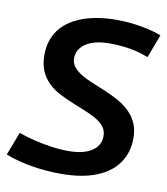

<svg xmlns="http://www.w3.org/2000/svg" viewBox="-99 -778 746 857"><g transform="rotate(10 273.5 -350.0)"><path d="M565 -676 525 -570Q485 -586 441 -593.5Q397 -601 347 -601Q302 -601 270 -589.5Q238 -578 220.5 -557.5Q203 -537 203 -509Q203 -486 217 -469Q231 -452 253.5 -438.5Q276 -425 305 -413.5Q334 -402 364.5 -389Q395 -376 423.5 -360.5Q452 -345 475.5 -323Q499 -301 512.5 -271.5Q526 -242 526 -203Q526 -139 493.5 -91Q461 -43 396 -16.5Q331 10 234 10Q165 10 100.5 -1Q36 -12 -18 -33L22 -138Q59 -125 96.5 -116Q134 -107 173 -101.5Q212 -96 250 -96Q297 -96 328.5 -107.5Q360 -119 376.5 -139.5Q393 -160 393 -187Q393 -213 379.5 -230.5Q366 -248 342.5 -261.5Q319 -275 290.5 -286.5Q262 -298 231.5 -310.5Q201 -323 171.5 -338Q142 -353 119 -375.5Q96 -398 83 -428Q70 -458 70 -500Q70 -565 103 -611.5Q136 -658 202.5 -684Q269 -710 363 -710Q400 -710 433.5 -706Q467 -702 499.5 -695Q532 -688 565 -676Z"/></g></svg>

Font: Georama ExtraCondensed Thin SemiBold
Style: Italic
Weight: 600
Italic angle: -9°
Version: Version 1.001